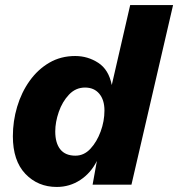

<svg xmlns="http://www.w3.org/2000/svg" viewBox="-20 -732 706 761"><path d="M205 9Q130 9 80.5 -43Q31 -95 31 -192Q31 -252 48 -309Q65 -366 97.5 -411.5Q130 -457 175.5 -483.5Q221 -510 278 -510Q328 -510 369.5 -483Q411 -456 423 -395L496 -712H666L501 0H347L364 -94Q340 -46 298 -18.5Q256 9 205 9ZM279 -115Q313 -115 338.5 -142.5Q364 -170 379 -211Q394 -252 394 -294Q394 -336 373.5 -360.5Q353 -385 317 -385Q280 -385 253.5 -357Q227 -329 213 -288.5Q199 -248 199 -211Q199 -165 219 -140Q239 -115 279 -115Z"/></svg>

Font: Work Sans
Style: Bold Italic
Weight: 700
Italic angle: -13°
Designer: Wei Huang
Foundry: Wei Huang
Version: Version 2.010; ttfautohint (v1.8.3)